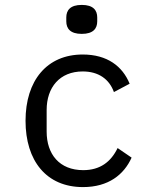

<svg xmlns="http://www.w3.org/2000/svg" viewBox="-20 -750 640 782"><path d="M318 12C422 12 485 -39 516 -108L459 -147C432 -91 388 -57 319 -57C222 -57 170 -122 170 -214V-302C170 -394 223 -459 317 -459C381 -459 425 -428 444 -375L508 -409C479 -480 417 -528 317 -528C171 -528 84 -422 84 -258C84 -95 169 12 318 12ZM313 -612C360 -612 376 -634 376 -663V-679C376 -708 360 -730 313 -730C266 -730 250 -708 250 -679V-663C250 -634 266 -612 313 -612Z"/></svg>

Font: IBM Mono
Style: Regular
Weight: 400
Monospace: yes
Designer: Mike Abbink, Paul van der Laan, Pieter van Rosmalen
Foundry: Bold Monday
Version: Version 2.3